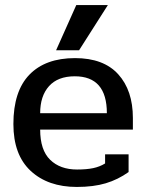

<svg xmlns="http://www.w3.org/2000/svg" viewBox="-20 -725 579 760"><path d="M282 -705H407L293 -526H202ZM33 -234Q33 -364 96.5 -429.5Q160 -495 277 -495Q390 -495 448 -431Q506 -367 506 -258V-212H139Q139 -131 178.5 -92.5Q218 -54 285 -54Q323 -54 349 -59.5Q375 -65 396 -78V-114H489V-44Q447 -14 398.5 0.5Q350 15 284 15Q170 15 101.5 -48.5Q33 -112 33 -234ZM403 -277Q403 -423 276 -423Q209 -423 174 -384Q139 -345 139 -277Z"/></svg>

Font: Pridi
Style: Regular
Weight: 400
Designer: Katatrad Team
Foundry: CadsonDemak
Version: Version 1.001